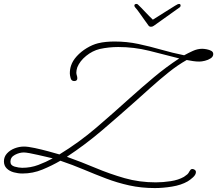

<svg xmlns="http://www.w3.org/2000/svg" viewBox="-69 -840 1104 976"><path d="M718 116Q649 116 588 102.5Q527 89 470.5 67.5Q414 46 357 22Q300 -2 238 -23Q195 2 146.5 22Q98 42 45 42Q23 42 1 36Q-21 30 -35 16Q-49 2 -49 -20Q-49 -43 -33.5 -60Q-18 -77 5.5 -86Q29 -95 53 -95Q73 -95 108 -87.5Q143 -80 178 -70.5Q213 -61 233 -55Q333 -116 421 -191.5Q509 -267 593 -343Q652 -396 713.5 -447.5Q775 -499 842 -543Q766 -563 689 -582Q612 -601 532 -601Q508 -601 484.5 -598.5Q461 -596 438 -591Q401 -582 369 -556Q337 -530 324 -498Q319 -483 319 -471Q319 -464 321.5 -456.5Q324 -449 324 -442Q324 -428 308 -428Q294 -428 290 -443Q286 -458 286 -467Q286 -488 292 -506Q300 -531 321.5 -554.5Q343 -578 372 -595.5Q401 -613 429 -620Q449 -625 470.5 -627Q492 -629 513 -629Q576 -629 634.5 -616.5Q693 -604 750.5 -587.5Q808 -571 867 -559Q887 -570 911 -581Q935 -592 959 -592Q968 -592 981.5 -589.5Q995 -587 1005 -581.5Q1015 -576 1015 -565Q1015 -552 1002 -543.5Q989 -535 972.5 -531Q956 -527 944 -527Q928 -527 912 -529.5Q896 -532 880 -535Q834 -509 788.5 -472.5Q743 -436 700 -397.5Q657 -359 618 -324Q536 -251 450.5 -178Q365 -105 271 -43Q346 -16 417.5 14Q489 44 564 65.5Q639 87 723 87Q759 87 798.5 81Q838 75 866 59Q878 51 883.5 46Q889 41 894 31Q897 26 900 22.5Q903 19 910 19Q917 20 922 24Q927 28 927 34Q927 48 912 61.5Q897 75 885 82Q852 101 805.5 108.5Q759 116 718 116ZM44 13Q87 13 125.5 -1.5Q164 -16 199 -35Q188 -38 167.5 -42.5Q147 -47 124 -52.5Q101 -58 81 -61.5Q61 -65 52 -65Q30 -65 7 -53Q-16 -41 -16 -18Q-16 1 5.5 7Q27 13 44 13ZM699 -704Q690 -704 686 -710Q676 -724 663 -742Q650 -760 638.5 -776.5Q627 -793 620 -800Q614 -807 614 -811Q614 -820 625 -820Q629 -820 632 -817Q647 -803 668.5 -780Q690 -757 708 -740Q735 -757 767.5 -777.5Q800 -798 821 -811Q831 -817 834.5 -818.5Q838 -820 841 -820Q849 -820 849 -812Q849 -805 842 -801L713 -709Q706 -704 699 -704Z"/></svg>

Font: Ms Madi
Style: Regular
Weight: 400
Designer: Robert E. Leuschke
Foundry: Robert E. Leuschke
Version: Version 1.010; ttfautohint (v1.8.3)